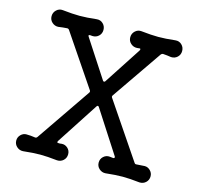

<svg xmlns="http://www.w3.org/2000/svg" viewBox="-109 -855 1040 997"><g transform="rotate(15 411.0 -356.5)"><path d="M729 -65Q746 -65 759 -52Q772 -39 772 -21Q772 -1 758 12Q744 25 724 24Q696 21 674.5 19.5Q653 18 633 18Q613 18 591.5 19.5Q570 21 541 24Q522 25 507.5 12Q493 -1 493 -21Q493 -41 507.5 -54Q522 -67 541 -65L559 -63H561Q565 -63 566.5 -66.5Q568 -70 565 -74L419 -300Q413 -308 407 -300L260 -74Q258 -70 258 -68Q258 -64 266 -64Q270 -64 273.5 -64Q277 -64 281 -65Q300 -67 314.5 -54Q329 -41 329 -21Q329 -1 315 12Q301 25 281 24Q253 21 231.5 19.5Q210 18 190 18Q170 18 148.5 19.5Q127 21 98 24Q79 25 64.5 12Q50 -1 50 -21Q50 -39 63 -52Q76 -65 93 -65Q105 -65 116.5 -64Q128 -63 141 -61Q148 -61 152 -67L352 -359Q356 -365 352 -371L166 -646Q162 -652 155 -652Q143 -651 131 -650Q119 -649 108 -647Q89 -646 74.5 -659Q60 -672 60 -692Q60 -712 74.5 -725.5Q89 -739 108 -737Q137 -734 158.5 -732.5Q180 -731 200 -731Q220 -731 241.5 -732.5Q263 -734 291 -737Q311 -739 325 -725.5Q339 -712 339 -692Q339 -672 325 -659Q311 -646 291 -647Q289 -647 286 -647.5Q283 -648 281 -648H279Q267 -648 274 -638L405 -437Q411 -430 417 -437L548 -638Q550 -642 550 -644Q550 -650 542 -648L531 -647Q512 -646 497.5 -659Q483 -672 483 -692Q483 -712 497.5 -725.5Q512 -739 531 -737Q560 -734 581.5 -732.5Q603 -731 623 -731Q643 -731 664.5 -732.5Q686 -734 714 -737Q734 -739 748 -725.5Q762 -712 762 -692Q762 -672 748 -659Q734 -646 714 -647Q704 -649 692.5 -650Q681 -651 670 -652Q664 -652 659 -646L473 -376Q469 -370 473 -364L674 -67Q677 -62 682 -62Q694 -62 705.5 -63.5Q717 -65 729 -65Z"/></g></svg>

Font: Kiwi Maru Medium
Style: Regular
Weight: 500
Designer: Hiroki-Chan
Version: Version 1.100